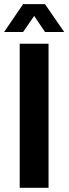

<svg xmlns="http://www.w3.org/2000/svg" viewBox="-36 -896 327 916"><path d="M58 0V-687.2H195.6V0ZM-16.4 -743.4 74.3 -876.4H178.5L270.2 -743.4H178.8L103.7 -854.5L150.9 -854.7L74.2 -743.4Z"/></svg>

Font: Archivo SemiBold Condensed
Style: Regular
Weight: 600
Width: 3
Version: Version 2.001